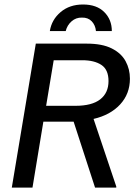

<svg xmlns="http://www.w3.org/2000/svg" viewBox="-20 -847 607 867"><path d="M33.3 0 141.7 -650H371.7Q441.7 -650 484.6 -628.3Q527.5 -606.7 547.1 -570.8Q566.7 -535 566.7 -491.7Q566.7 -423.3 522.5 -375.4Q478.3 -327.5 402.5 -310L505 -5V0H409.2L312.5 -297.5H175.8L126.7 0ZM188.3 -369.2H320.8Q395 -369.2 432.5 -398.3Q470 -427.5 470 -480.8Q470 -532.5 437.9 -553.8Q405.8 -575 351.7 -575H222.5ZM205 -706.7Q213.3 -758.3 253.8 -792.5Q294.2 -826.7 355 -826.7Q416.7 -826.7 450.8 -792.5Q485 -758.3 485 -706.7H413.3Q410.8 -733.3 394.2 -750.8Q377.5 -768.3 350 -767.5Q323.3 -768.3 303.3 -750.8Q283.3 -733.3 276.7 -706.7Z"/></svg>

Font: Familjen Grotesk
Style: Italic
Weight: 400
Italic angle: -9.46201°
Designer: Anders Wikstroem, Jonas Baeckman, Matilda Gysing, Kristian Moeller
Foundry: Familjen STHLM AB
Version: Version 2.000